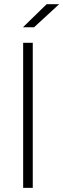

<svg xmlns="http://www.w3.org/2000/svg" viewBox="-20 -907 306 927"><path d="M205.1 -886.7H265.6L144.5 -775.4H90.8ZM91.8 -700.2H138.2V0H91.8Z"/></svg>

Font: Selawik Light
Style: Regular
Weight: 300
Designer: Aaron Bell
Foundry: Microsoft Corporation
Version: Version 1.01